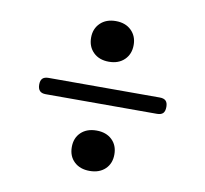

<svg xmlns="http://www.w3.org/2000/svg" viewBox="-66 -675 731 684"><g transform="rotate(10 300.0 -333.0)"><path d="M501 -304H99Q84 -304 77 -311.5Q70 -319 70 -334Q70 -349 77 -356Q84 -363 99 -363H501Q516 -363 523 -356Q530 -349 530 -334Q530 -318 523 -311Q516 -304 501 -304ZM300 -457Q265 -457 244 -477.5Q223 -498 223 -531Q223 -563 244 -583.5Q265 -604 300 -604Q335 -604 356 -583.5Q377 -563 377 -531Q377 -498 356 -477.5Q335 -457 300 -457ZM300 -62Q265 -62 244 -82Q223 -102 223 -135Q223 -168 244 -188Q265 -208 300 -208Q335 -208 356 -188Q377 -168 377 -135Q377 -102 356 -82Q335 -62 300 -62Z"/></g></svg>

Font: Maple Mono ExtraLight
Style: Regular
Weight: 275
Monospace: yes
Designer: subframe7536
Version: Version 7.000